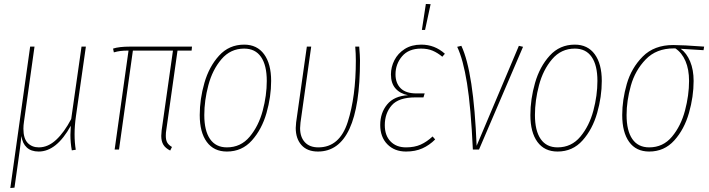

<svg xmlns="http://www.w3.org/2000/svg" viewBox="-20 -754 3573 968"><path d="M356 -77Q356 -35 362 1L342 4Q335 -35 335 -74Q335 -86 337 -120Q265 10 175 10Q137 10 115 -10.5Q93 -31 88 -68Q82 -10 71 65L53 192L32 194L132 -519H154L101 -141Q98 -122 98 -105Q98 -56 119.5 -33.5Q141 -11 176 -11Q222 -11 263 -49Q304 -87 339 -154L391 -519H413L363 -169Q356 -120 356 -77Z M818 -96Q816 -86 816 -69Q816 -48 823 -35.5Q830 -23 847 -13L838 5Q814 -7 803.5 -24.5Q793 -42 793 -69Q793 -77 795 -97L852 -499H650L580 0H558L628 -499Q603 -499 587.5 -497Q572 -495 554 -490L550 -509Q580 -519 636 -519H948L946 -499H875Z M987 -174Q987 -254 1010.5 -336Q1034 -418 1084.5 -473.5Q1135 -529 1211 -529Q1276 -529 1311.5 -480.5Q1347 -432 1347 -346Q1347 -266 1323.5 -184Q1300 -102 1250 -46Q1200 10 1124 10Q1058 10 1022.5 -38.5Q987 -87 987 -174ZM1325 -346Q1325 -425 1296 -467Q1267 -509 1211 -509Q1142 -509 1096.5 -455.5Q1051 -402 1030.5 -324.5Q1010 -247 1010 -174Q1010 -95 1039 -53Q1068 -11 1124 -11Q1194 -11 1239 -65Q1284 -119 1304.5 -196Q1325 -273 1325 -346Z M1795 -449Q1795 10 1583 10Q1529 10 1500 -22.5Q1471 -55 1471 -109Q1471 -117 1473 -137L1527 -519H1549L1495 -136Q1493 -116 1493 -108Q1493 -63 1517 -37Q1541 -11 1585 -11Q1692 -11 1733 -138.5Q1774 -266 1774 -449Q1774 -483 1771 -519H1791Q1795 -471 1795 -449Z M1897 -124Q1897 -185 1932 -227.5Q1967 -270 2037 -274Q1997 -282 1974 -308Q1951 -334 1951 -379Q1951 -416 1968.5 -450.5Q1986 -485 2020.5 -507Q2055 -529 2104 -529Q2172 -529 2223 -483L2210 -468Q2186 -488 2161 -498.5Q2136 -509 2103 -509Q2040 -509 2007 -470Q1974 -431 1974 -379Q1974 -335 2000 -309Q2026 -283 2080 -283H2121L2115 -263H2075Q1990 -263 1955 -223Q1920 -183 1920 -123Q1920 -71 1949 -41Q1978 -11 2027 -11Q2070 -11 2101 -25Q2132 -39 2161 -66L2174 -51Q2145 -22 2109.5 -6Q2074 10 2027 10Q1969 10 1933 -26.5Q1897 -63 1897 -124ZM2127 -734 2151 -733 2123 -603H2107Z M2383 -19 2596 -523 2617 -518 2395 0H2364Q2354 -214 2334.5 -334.5Q2315 -455 2285 -518L2306 -523Q2368 -392 2383 -19Z M2654 -174Q2654 -254 2677.5 -336Q2701 -418 2751.5 -473.5Q2802 -529 2878 -529Q2943 -529 2978.5 -480.5Q3014 -432 3014 -346Q3014 -266 2990.5 -184Q2967 -102 2917 -46Q2867 10 2791 10Q2725 10 2689.5 -38.5Q2654 -87 2654 -174ZM2992 -346Q2992 -425 2963 -467Q2934 -509 2878 -509Q2809 -509 2763.5 -455.5Q2718 -402 2697.5 -324.5Q2677 -247 2677 -174Q2677 -95 2706 -53Q2735 -11 2791 -11Q2861 -11 2906 -65Q2951 -119 2971.5 -196Q2992 -273 2992 -346Z M3117 -174Q3117 -250 3140 -330.5Q3163 -411 3220.5 -469Q3278 -527 3374 -527Q3421 -527 3530 -519L3527 -501L3412 -508Q3442 -486 3459.5 -444Q3477 -402 3477 -346Q3477 -267 3453.5 -184.5Q3430 -102 3379.5 -46Q3329 10 3253 10Q3187 10 3152 -38.5Q3117 -87 3117 -174ZM3454 -346Q3454 -404 3436 -446Q3418 -488 3385 -510H3377Q3289 -510 3235.5 -454.5Q3182 -399 3160.5 -322Q3139 -245 3139 -174Q3139 -95 3168 -53Q3197 -11 3253 -11Q3323 -11 3368 -65Q3413 -119 3433.5 -196.5Q3454 -274 3454 -346Z"/></svg>

Font: Fira Sans Extra Condensed Thin
Style: Italic
Weight: 250
Width: 3
Italic angle: -8°
Designer: Carrois Corporate & Edenspiekermann AG
Foundry: Carrois Corporate GbR & Edenspiekermann AG
Version: Version 4.203